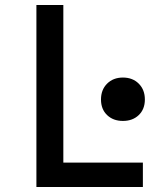

<svg xmlns="http://www.w3.org/2000/svg" viewBox="-20 -750 640 770"><path d="M126 0V-730H234V-98H553V0ZM473 -265Q434 -265 409.5 -288.5Q385 -312 385 -351Q385 -390 409.5 -414.5Q434 -439 473 -439Q512 -439 536.5 -414.5Q561 -390 561 -351Q561 -312 536.5 -288.5Q512 -265 473 -265Z"/></svg>

Font: JetBrains Mono SemiBold
Style: Regular
Weight: 472
Monospace: yes
Designer: Philipp Nurullin, Konstantin Bulenkov
Foundry: JetBrains
Version: Version 2.305; ttfautohint (v1.8.4.7-5d5b)